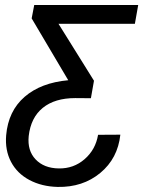

<svg xmlns="http://www.w3.org/2000/svg" viewBox="-20 -548 592 761"><path d="M527.8 -528.3 514.6 -453.6H211.9L352.5 -228L340.3 -158.7L278.3 -159.2Q197.3 -159.2 149.7 -120.6Q102.1 -82 93.8 -8.8Q87.9 48.8 121.1 83.7Q154.3 118.7 212.9 119.6Q272 120.6 315.4 82.8Q358.9 44.9 368.7 -13.7L457 -14.2Q446.8 80.1 377.4 137.5Q308.1 194.8 208.5 192.9Q145.5 191.4 96.7 165.5Q47.9 139.6 23.7 93.5Q-0.5 47.4 4.4 -11.7Q12.7 -107.9 77.4 -164.1Q142.1 -220.2 250.5 -230L105.5 -475.1L115.7 -528.3Z"/></svg>

Font: Roboto
Style: Italic
Weight: 400
Italic angle: -12°
Designer: Google
Version: Version 2.134; 2016; ttfautohint (v1.6)